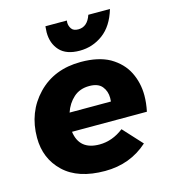

<svg xmlns="http://www.w3.org/2000/svg" viewBox="-114 -853 842 951"><g transform="rotate(-15 307.5 -377.5)"><path d="M341 -601Q272 -601 238.5 -637.5Q205 -674 205 -731L207 -762H317L316 -752Q316 -734.5 326 -719.8Q336 -705 361 -705Q408 -705 427 -762H538Q513.5 -679.5 460.2 -640.2Q407 -601 341 -601ZM308 7Q170 7 97 -62.5Q24 -132 24 -239Q24 -370 108.5 -458Q193 -546 330 -546Q419.5 -546 477.5 -514Q537.5 -479 564.8 -424Q592 -369 592 -305Q592 -266 583 -223H199Q212 -127 315 -127Q381 -127 439 -172L528 -75Q437 7 308 7ZM424 -318 425 -336Q425 -371 405 -395.5Q385 -420 340 -420Q291 -420 259 -391.2Q227 -362.5 212 -318Z"/></g></svg>

Font: Argentum Sans
Style: Bold Italic
Weight: 700
Italic angle: -11°
Designer: Julieta Ulanovsky (font), Cristiano Sobral (main changes and remaster)
Foundry: Julieta Ulanovsky (font), Cristiano Sobral (main changes and remaster)
Version: Version 2.007;June 15, 2022;FontCreator 14.0.0.2814 64-bit; 